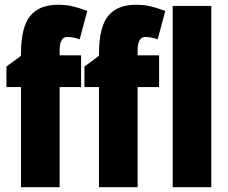

<svg xmlns="http://www.w3.org/2000/svg" viewBox="-20 -785 957 805"><path d="M320 -420H230V0H68V-420H7V-506L68 -551V-560Q68 -670 106 -717.5Q144 -765 223 -765Q256 -765 282.5 -759Q309 -753 346 -739L314 -620Q301 -625 288 -627.5Q275 -630 262 -630Q230 -630 230 -573V-553H320ZM647 -420H557V0H395V-420H334V-506L395 -551V-560Q395 -670 433 -717.5Q471 -765 550 -765Q583 -765 609.5 -759Q636 -753 673 -739L641 -620Q628 -625 615 -627.5Q602 -630 589 -630Q557 -630 557 -573V-553H647ZM866 0H704V-760H866Z"/></svg>

Font: Noto Sans ExtraCondensed Black
Style: Regular
Weight: 900
Width: 2
Designer: Monotype Design Team
Foundry: Monotype Imaging Inc.
Version: Version 2.013; ttfautohint (v1.8.4.7-5d5b)